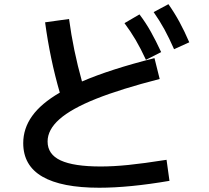

<svg xmlns="http://www.w3.org/2000/svg" viewBox="-20 -837 978 900"><path d="M88.9 -166Q88.9 -234.9 130.9 -293.5Q172.9 -352.1 260.3 -402.8Q214.4 -561 191.4 -732.4L303.7 -748Q323.2 -602.1 364.3 -455.1Q496.6 -512.2 704.1 -564.5L728.5 -466.8Q545.9 -419.9 430.2 -373.8Q314.5 -327.6 258.8 -278.3Q203.1 -229 203.1 -173.8Q203.1 -113.3 264.4 -85Q325.7 -56.6 452.1 -56.6Q510.7 -56.6 581.3 -63.7Q651.9 -70.8 760.7 -87.9L774.4 10.7Q585.4 43 445.3 43Q268.6 43 178.7 -9Q88.9 -61 88.9 -166ZM563.5 -728.5 633.8 -769.5Q663.1 -731 686.5 -689.2Q710 -647.5 735.4 -592.8L664.1 -556.6Q639.6 -609.4 616 -649.7Q592.3 -689.9 563.5 -728.5ZM700.2 -780.3 769.5 -817.4Q798.3 -776.4 821.5 -733.6Q844.7 -690.9 867.2 -638.7L795.9 -606.4Q772.9 -658.7 750.5 -699.7Q728 -740.7 700.2 -780.3Z"/></svg>

Font: Pretendard JP SemiBold
Style: Regular
Weight: 600
Designer: Base glyphs from Inter by Rasmus Andersson; Hangeul glyphs from Noto Sans CJK(Source Han Sans) by Jang Soo-young and Kan
Foundry: Kil Hyung-jin
Version: Version 1.309